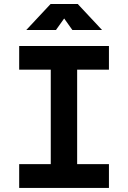

<svg xmlns="http://www.w3.org/2000/svg" viewBox="-20 -918 626 938"><path d="M228 0V-693.4H356.9V0ZM73.7 0V-116.2H512.2V0ZM73.7 -577.6V-693.4H512.2V-577.6ZM108.4 -771.5 227.1 -898.4H359.9L478.5 -771.5H333.5L285.2 -839.4H301.8L253.4 -771.5Z"/></svg>

Font: Cascadia Code
Style: Regular
Weight: 400
Monospace: yes
Designer: Aaron Bell
Foundry: Saja Typeworks
Version: Version 2106.017